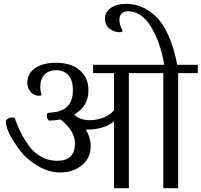

<svg xmlns="http://www.w3.org/2000/svg" viewBox="-20 -992 1062 1012"><path d="M659.2 0V-606.4H762.7V-650.4H470.7V-606.4H581.1V-411.1Q561.5 -386.7 525.9 -372.6Q490.2 -358.4 454.1 -358.4Q400.4 -358.4 371.1 -388.7Q446.3 -430.7 446.3 -516.6Q446.3 -581.1 401.4 -621.1Q356.4 -661.1 274.4 -661.1Q205.1 -661.1 164.6 -632.3Q124 -603.5 124 -557.6Q124 -526.4 142.1 -506.8Q160.2 -487.3 186.5 -487.3Q199.2 -487.3 199.2 -494.1L195.3 -506.8Q192.4 -519.5 192.4 -535.2Q192.4 -575.2 214.8 -598.6Q237.3 -622.1 276.4 -622.1Q316.4 -622.1 340.3 -595.7Q364.3 -569.3 364.3 -516.6Q364.3 -487.3 356 -464.8Q347.7 -442.4 335.4 -430.7Q323.2 -418.9 306.6 -411.6Q290 -404.3 277.8 -402.3Q265.6 -400.4 252 -398.9Q238.3 -397.5 236.3 -397.5Q226.6 -395.5 226.6 -383.8Q226.6 -373 231 -364.7Q235.4 -356.4 241.2 -356.4Q265.6 -356.4 298.8 -362.3Q375 -303.7 375 -235.4Q375 -144.5 280.3 -144.5Q236.3 -144.5 198.7 -165Q161.1 -185.5 136.7 -217.8Q112.3 -250 96.7 -279.3Q81.1 -308.6 70.3 -336.9Q59.6 -365.2 58.6 -367.2Q55.7 -373 44.9 -373Q30.3 -373 20.5 -365.7Q10.7 -358.4 10.7 -350.6Q10.7 -349.6 11.2 -348.1Q11.7 -346.7 11.7 -343.8Q11.7 -321.3 33.2 -279.8Q54.7 -238.3 89.8 -193.4Q125 -148.4 181.6 -115.7Q238.3 -83 297.9 -83Q364.3 -83 411.1 -120.6Q458 -158.2 458 -223.6Q458 -266.6 432.6 -308.6Q530.3 -308.6 581.1 -352.5V0ZM918.9 0V-606.4H1022.5V-650.4H737.3V-606.4H840.8V0ZM914.1 -650.4Q896.5 -743.2 866.2 -808.6Q835.9 -874 798.3 -908.2Q760.7 -942.4 723.6 -957Q686.5 -971.7 644.5 -971.7Q593.8 -971.7 563.5 -949.7Q533.2 -927.7 533.2 -894.5Q533.2 -860.4 556.6 -841.3Q580.1 -822.3 610.4 -822.3Q626 -822.3 626 -831.1L617.2 -849.6Q609.4 -868.2 609.4 -889.6Q609.4 -908.2 620.6 -920.4Q631.8 -932.6 654.3 -932.6Q726.6 -932.6 776.4 -850.1Q826.2 -767.6 845.7 -650.4Z"/></svg>

Font: Kurale
Style: Regular
Weight: 400
Version: 1.0; ttfautohint (v1.3)